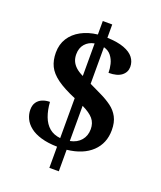

<svg xmlns="http://www.w3.org/2000/svg" viewBox="-152 -856 864 1031"><g transform="rotate(20 279.5 -340.5)"><path d="M255 -42Q202 -43 163 -54.5Q124 -66 99.5 -85.5Q75 -105 63.5 -129.5Q52 -154 52 -180Q52 -206 63.5 -222.5Q75 -239 94.5 -247Q114 -255 137 -255Q140 -209 153.5 -173Q167 -137 192 -116Q217 -95 255 -91V-319Q186 -348 147 -376.5Q108 -405 92 -438Q76 -471 76 -515Q76 -562 98.5 -597.5Q121 -633 161.5 -655Q202 -677 255 -683V-760H309V-684Q368 -682 405.5 -668Q443 -654 460.5 -631Q478 -608 478 -579Q478 -548 453 -528.5Q428 -509 379 -509Q379 -533 373 -558Q367 -583 351.5 -603Q336 -623 309 -630V-421Q344 -404 378.5 -387.5Q413 -371 441 -350.5Q469 -330 485 -300Q501 -270 501 -226Q501 -150 450.5 -102Q400 -54 309 -44V79H255ZM309 -94Q349 -102 371 -128Q393 -154 393 -192Q393 -227 373 -250.5Q353 -274 309 -295ZM255 -632Q222 -626 202 -603Q182 -580 182 -544Q182 -522 189.5 -505Q197 -488 212.5 -473.5Q228 -459 255 -446Z"/></g></svg>

Font: Noto Serif Kannada SemiBold
Style: Regular
Weight: 600
Version: Version 2.003